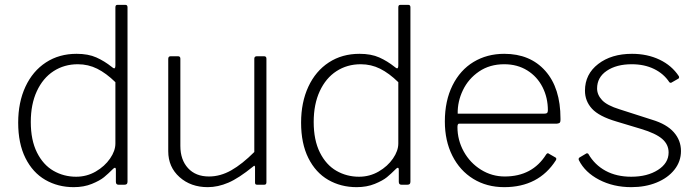

<svg xmlns="http://www.w3.org/2000/svg" viewBox="-20 -762 2883 792"><path d="M458 -12C458 -4 461.7 0 469 0H493C497.7 0 501 -1 503 -3C505 -5 506 -8.3 506 -13V-732C506 -738.7 503 -742 497 -742H465C461.7 -742 459.3 -741.2 458 -739.5C456.7 -737.8 456 -735 456 -731V-493C456 -484.3 454.3 -480 451 -480C449 -480 445.7 -482 441 -486C421 -502 399.8 -515 377.5 -525C355.2 -535 328 -540 296 -540C248 -540 205.8 -528.2 169.5 -504.5C133.2 -480.8 105 -447.5 85 -404.5C65 -361.5 55 -312 55 -256C55 -198.7 65 -150 85 -110C105 -70 132.3 -40 167 -20C201.7 0 240.7 10 284 10C312 10 337 5.5 359 -3.5C381 -12.5 397.7 -21.7 409 -31C420.3 -40.3 432.7 -51.7 446 -65C449.3 -68.3 452 -70 454 -70C456.7 -70 458 -67 458 -61ZM381 -478.5C405.7 -466.2 430.7 -447.7 456 -423V-170C456 -150 448.7 -129.3 434 -108C419.3 -86.7 399.7 -68.8 375 -54.5C350.3 -40.2 323.3 -33 294 -33C260 -33 228.8 -41.2 200.5 -57.5C172.2 -73.8 149.5 -99 132.5 -133C115.5 -167 107 -209 107 -259C107 -307.7 115.3 -350 132 -386C148.7 -422 171.7 -449.5 201 -468.5C230.3 -487.5 263.7 -497 301 -497C329.7 -497 356.3 -490.8 381 -478.5Z M934 -59.5C904 -42.5 873.3 -34 842 -34C805.3 -34 776.5 -45.5 755.5 -68.5C734.5 -91.5 724 -122 724 -160V-520C724 -526.7 720.7 -530 714 -530H684C677.3 -530 674 -526.3 674 -519V-138C674 -94.7 689.5 -59.2 720.5 -31.5C751.5 -3.8 790.3 10 837 10C865 10 893.3 3.8 922 -8.5C950.7 -20.8 984.7 -43 1024 -75C1026.7 -77.7 1028.7 -78.7 1030 -78C1031.3 -77.3 1032 -75.3 1032 -72V-9C1032 -5.7 1032.7 -3.3 1034 -2C1035.3 -0.7 1037.7 0 1041 0H1070C1076 0 1079 -3.3 1079 -10V-520C1079 -526.7 1075.7 -530 1069 -530H1040C1032.7 -530 1029 -526.7 1029 -520V-135C995.7 -101.7 964 -76.5 934 -59.5Z M1625 -12C1625 -4 1628.7 0 1636 0H1660C1664.7 0 1668 -1 1670 -3C1672 -5 1673 -8.3 1673 -13V-732C1673 -738.7 1670 -742 1664 -742H1632C1628.7 -742 1626.3 -741.2 1625 -739.5C1623.7 -737.8 1623 -735 1623 -731V-493C1623 -484.3 1621.3 -480 1618 -480C1616 -480 1612.7 -482 1608 -486C1588 -502 1566.8 -515 1544.5 -525C1522.2 -535 1495 -540 1463 -540C1415 -540 1372.8 -528.2 1336.5 -504.5C1300.2 -480.8 1272 -447.5 1252 -404.5C1232 -361.5 1222 -312 1222 -256C1222 -198.7 1232 -150 1252 -110C1272 -70 1299.3 -40 1334 -20C1368.7 0 1407.7 10 1451 10C1479 10 1504 5.5 1526 -3.5C1548 -12.5 1564.7 -21.7 1576 -31C1587.3 -40.3 1599.7 -51.7 1613 -65C1616.3 -68.3 1619 -70 1621 -70C1623.7 -70 1625 -67 1625 -61ZM1548 -478.5C1572.7 -466.2 1597.7 -447.7 1623 -423V-170C1623 -150 1615.7 -129.3 1601 -108C1586.3 -86.7 1566.7 -68.8 1542 -54.5C1517.3 -40.2 1490.3 -33 1461 -33C1427 -33 1395.8 -41.2 1367.5 -57.5C1339.2 -73.8 1316.5 -99 1299.5 -133C1282.5 -167 1274 -209 1274 -259C1274 -307.7 1282.3 -350 1299 -386C1315.7 -422 1338.7 -449.5 1368 -468.5C1397.3 -487.5 1430.7 -497 1468 -497C1496.7 -497 1523.3 -490.8 1548 -478.5Z M1893 -137C1875.7 -168.3 1867 -202 1867 -238C1867 -247.3 1869.3 -252 1874 -252H2278C2284 -252.7 2287.8 -254.2 2289.5 -256.5C2291.2 -258.8 2292 -262.3 2292 -267V-273C2292 -357 2271.2 -422.5 2229.5 -469.5C2187.8 -516.5 2131.3 -540 2060 -540C2012.7 -540 1970.5 -528.8 1933.5 -506.5C1896.5 -484.2 1867.5 -451.8 1846.5 -409.5C1825.5 -367.2 1815 -317.7 1815 -261C1815 -207.7 1825.3 -160.5 1846 -119.5C1866.7 -78.5 1895.5 -46.7 1932.5 -24C1969.5 -1.3 2012 10 2060 10C2154.7 10 2225.7 -27 2273 -101C2275.7 -105.7 2275.3 -109.3 2272 -112L2244 -128C2240.7 -131.3 2237 -130.3 2233 -125C2195 -64.3 2138 -34 2062 -34C2026.7 -34 1994 -43.3 1964 -62C1934 -80.7 1910.3 -105.7 1893 -137ZM2223 -293H1868C1867.3 -326.3 1874.5 -358.7 1889.5 -390C1904.5 -421.3 1926.7 -447 1956 -467C1985.3 -487 2020 -497 2060 -497C2096 -497 2127.7 -488.5 2155 -471.5C2182.3 -454.5 2203.3 -431.5 2218 -402.5C2232.7 -373.5 2240 -341.7 2240 -307C2240 -301.7 2238.8 -298 2236.5 -296C2234.2 -294 2229.7 -293 2223 -293Z M2678 -477.5C2704.7 -464.5 2725.7 -446.3 2741 -423C2742.3 -421.7 2744 -420.8 2746 -420.5C2748 -420.2 2749.7 -420.7 2751 -422L2779 -438C2781.7 -440.7 2782 -444 2780 -448C2760.7 -477.3 2734.2 -500 2700.5 -516C2666.8 -532 2629 -540 2587 -540C2530.3 -540 2483.8 -526 2447.5 -498C2411.2 -470 2393 -433.3 2393 -388C2393 -359.3 2402.7 -334.5 2422 -313.5C2441.3 -292.5 2474.7 -275 2522 -261L2625 -230C2665 -218 2693.8 -204.3 2711.5 -189C2729.2 -173.7 2738 -155 2738 -133C2738 -103.7 2723.3 -79.7 2694 -61C2664.7 -42.3 2628 -33 2584 -33C2543.3 -33 2508 -41.2 2478 -57.5C2448 -73.8 2424.3 -97 2407 -127C2406.3 -128.3 2404.8 -129.2 2402.5 -129.5C2400.2 -129.8 2398.3 -129.3 2397 -128L2370 -112C2366.7 -109.3 2366 -105.7 2368 -101C2384.7 -67.7 2412.5 -40.8 2451.5 -20.5C2490.5 -0.2 2534.7 10 2584 10C2622.7 10 2657.5 3.7 2688.5 -9C2719.5 -21.7 2744 -39.3 2762 -62C2780 -84.7 2789 -110.3 2789 -139C2789 -168.3 2779.2 -194.2 2759.5 -216.5C2739.8 -238.8 2710 -256 2670 -268L2536 -311C2501.3 -321.7 2477.2 -334.3 2463.5 -349C2449.8 -363.7 2443 -379.7 2443 -397C2443 -427.7 2456.3 -452 2483 -470C2509.7 -488 2544 -497 2586 -497C2620.7 -497 2651.3 -490.5 2678 -477.5Z"/></svg>

Font: Libre Franklin ExtraLight
Style: Regular
Weight: 275
Designer: Pablo Impallari, Rodrigo Fuenzalida
Foundry: Impallari Type
Version: Version 1.002; ttfautohint (v1.5)